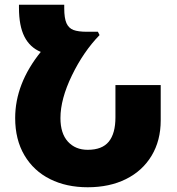

<svg xmlns="http://www.w3.org/2000/svg" viewBox="-20 -780 745 810"><path d="M658 -421V-272Q658 -187 619.5 -123Q581 -59 511.5 -24.5Q442 10 350 10Q260 10 191 -24.5Q122 -59 83 -125Q44 -191 44 -282Q44 -427 152 -561Q106 -580 83 -625.5Q60 -671 60 -747V-760H251V-745Q251 -703 260.5 -682Q270 -661 290 -653.5Q310 -646 347 -646H393L400 -632Q332 -562 283.5 -462Q235 -362 235 -282Q235 -217 266.5 -182.5Q298 -148 350 -148Q411 -148 439 -182.5Q467 -217 467 -285V-421Z"/></svg>

Font: Noto Sans Armenian Black
Style: Regular
Weight: 900
Designer: Monotype Design team
Foundry: Monotype Imaging Inc.
Version: Version 1.000